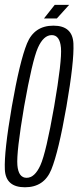

<svg xmlns="http://www.w3.org/2000/svg" viewBox="-23 -788 331 812"><path d="M82.5 4Q163.5 4 194 -70.8Q224.5 -145.5 258 -337.5Q291 -528 287.5 -603.8Q284 -679.5 203 -679.5Q122 -679.5 91.2 -604.2Q60.5 -529 27 -337.5Q-6 -146 -2.5 -71Q1 4 82.5 4ZM89.5 -36Q55 -36 50.5 -89.5Q46 -143 79 -337.5Q113.5 -532 137.2 -585.8Q161 -639.5 196 -639.5Q230 -639.5 234.8 -586Q239.5 -532.5 206 -337.5Q172 -143 148 -89.5Q124 -36 89.5 -36ZM188 -710H217.5L269.5 -767.5H234ZM163 -710H192L242.5 -767.5H208.5Z"/></svg>

Font: Anybody ExtraCondensed Light
Style: Italic
Weight: 300
Width: 2
Italic angle: -10°
Version: Version 1.113;gftools[0.9.25]